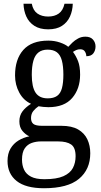

<svg xmlns="http://www.w3.org/2000/svg" viewBox="-20 -762 538 1021"><path d="M214 239Q117 239 68.5 200.5Q20 162 20 94Q20 55 36 28Q52 1 78.5 -15Q105 -31 136 -37Q116 -46 99.5 -65.5Q83 -85 83 -117Q83 -147 99 -169Q115 -191 145 -210Q105 -228 82.5 -269.5Q60 -311 60 -361Q60 -447 104 -496.5Q148 -546 237 -546Q270 -546 299 -536Q328 -526 343 -513Q352 -523 365 -535.5Q378 -548 395.5 -557.5Q413 -567 434 -567Q461 -567 474.5 -551.5Q488 -536 488 -515Q488 -494 476.5 -478.5Q465 -463 439 -463Q439 -476 431.5 -488Q424 -500 407 -500Q395 -500 386 -496Q377 -492 368 -486Q384 -465 395 -437Q406 -409 406 -365Q406 -290 364 -241Q322 -192 237 -192Q225 -192 210 -193.5Q195 -195 185 -197Q170 -187 157.5 -172Q145 -157 145 -134Q145 -113 157.5 -103Q170 -93 204 -93H306Q362 -93 395.5 -73.5Q429 -54 444.5 -21Q460 12 460 53Q460 139 400 189Q340 239 214 239ZM216 191Q281 191 317 175Q353 159 367.5 131.5Q382 104 382 69Q382 23 358.5 6.5Q335 -10 289 -10H197Q172 -10 149 -2Q126 6 111.5 27Q97 48 97 87Q97 117 108 140.5Q119 164 145 177.5Q171 191 216 191ZM234 -239Q265 -239 283.5 -252Q302 -265 309.5 -293.5Q317 -322 317 -365Q317 -410 309 -440Q301 -470 282.5 -484Q264 -498 233 -498Q204 -498 185 -483.5Q166 -469 157.5 -439Q149 -409 149 -364Q149 -300 169 -269.5Q189 -239 234 -239ZM236 -606Q192 -606 163 -624.5Q134 -643 120 -674Q106 -705 105 -742H149Q156 -706 179 -690Q202 -674 236 -674Q270 -674 292.5 -690Q315 -706 323 -742H367Q366 -705 352 -674Q338 -643 309.5 -624.5Q281 -606 236 -606Z"/></svg>

Font: Noto Serif Thai SemiCondensed
Style: Regular
Weight: 400
Width: 4
Designer: Monotype Design Team
Foundry: Monotype Imaging Inc.
Version: Version 2.002